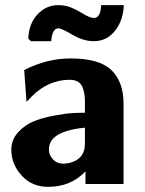

<svg xmlns="http://www.w3.org/2000/svg" viewBox="-20 -715 565 746"><path d="M90 -565Q92 -623 125.5 -659Q159 -695 206 -695Q232 -695 252 -687.5Q272 -680 293.5 -667Q315 -654 325 -650Q337 -645 344 -645Q371 -645 373 -695H461Q459 -636 427 -595.5Q395 -555 344 -555Q304 -555 261.5 -580Q219 -605 207 -605Q183 -605 179 -555H100ZM24 -133Q24 -172 50 -200.5Q76 -229 109.5 -243Q143 -257 188.5 -265.5Q234 -274 260 -275.5Q286 -277 310 -277V-317Q310 -334 308.5 -345.5Q307 -357 302 -372.5Q297 -388 284 -396.5Q271 -405 251 -405Q168 -405 103 -340L83 -319L74 -443Q163 -488 254 -488Q366 -488 413 -442.5Q460 -397 460 -312V0H312V-49Q255 11 167 11Q104 11 64 -33Q24 -77 24 -133ZM170 -135Q170 -112 186 -95.5Q202 -79 227 -79Q232 -79 246 -81Q310 -95 310 -157V-219Q170 -205 170 -135Z"/></svg>

Font: Coval
Style: Black
Weight: 1000
Foundry: Context Ltd
Version: Version 001.000